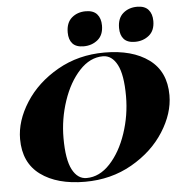

<svg xmlns="http://www.w3.org/2000/svg" viewBox="-57 -891 925 961"><g transform="rotate(-5 405.5 -411.0)"><path d="M26 -227Q26 -318 84.5 -410Q143 -502 248 -562Q353 -622 484 -622Q624 -622 707 -561Q790 -500 790 -381Q790 -290 731.5 -198Q673 -106 568 -46Q463 14 332 14Q192 14 109 -47Q26 -108 26 -227ZM243 -213Q243 -105 269.5 -54.5Q296 -4 341 -4Q406 -4 459 -61Q512 -118 542.5 -208.5Q573 -299 573 -395Q573 -503 546.5 -553.5Q520 -604 475 -604Q410 -604 357 -547Q304 -490 273.5 -399.5Q243 -309 243 -213ZM409 -836Q447 -836 465.5 -815Q484 -794 484 -758Q484 -710 454.5 -686Q425 -662 384 -662Q346 -662 328 -682Q310 -702 310 -738Q310 -787 338.5 -811.5Q367 -836 409 -836ZM667 -836Q705 -836 723.5 -815Q742 -794 742 -758Q742 -710 712.5 -686Q683 -662 642 -662Q604 -662 586 -682Q568 -702 568 -738Q568 -787 596.5 -811.5Q625 -836 667 -836Z"/></g></svg>

Font: Playfair Display SC Black
Style: Italic
Weight: 900
Italic angle: -14°
Designer: Claus Eggers Sørensen
Foundry: Claus Eggers Sørensen
Version: Version 1.200; ttfautohint (v1.6)